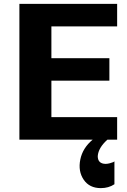

<svg xmlns="http://www.w3.org/2000/svg" viewBox="-20 -720 654 990"><path d="M584 0H534Q487 42 484 85Q484 124 524 125Q534 125 545.5 122Q557 119 564 116L570 112V230Q540 250 500 250Q441 250 411.5 206.5Q382 163 394 103Q406 43 458 0H80V-700H584V-584H245V-420H544V-304H245V-116H584Z"/></svg>

Font: Fivo Sans
Style: Regular
Weight: 700
Designer: Alexander Slobzheninov
Foundry: Alexander Slobzheninov
Version: 1.0